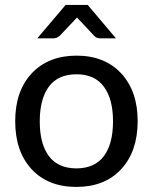

<svg xmlns="http://www.w3.org/2000/svg" viewBox="-20 -737 608 764"><path d="M284.2 -66.9Q357.4 -67.4 393.6 -116.2Q429.7 -165 429.7 -253.9Q429.7 -342.8 393.6 -391.6Q357.4 -441.4 284.2 -441.4Q210.9 -441.4 174.3 -392.1Q138.2 -342.8 138.2 -253.9Q138.2 -165 174.3 -116.2Q210.4 -67.4 284.2 -66.9ZM462.9 -444.3Q528.3 -373 527.8 -253.4Q527.3 -133.8 461.9 -63.5Q396.5 6.8 283.7 6.8Q170.9 6.8 105.5 -64Q40.5 -134.8 40.5 -254.9Q40.5 -375 106.4 -445.3Q172.4 -515.6 284.7 -515.6Q397 -515.6 462.9 -444.3ZM377.9 -584.5Q363.8 -584.5 354.5 -594.7L294.9 -658.2Q291 -661.6 286.6 -667.5L217.8 -594.7Q206.5 -585 194.3 -584.5H128.4L241.2 -717.3H329.1L441.4 -584.5Z"/></svg>

Font: Lato-Medium
Style: Regular
Weight: 500
Designer: Lukasz Dziedzic
Foundry: tyPoland Lukasz Dziedzic
Version: Version 2.006; 2014-01-15